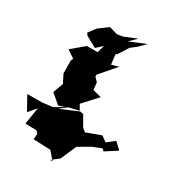

<svg xmlns="http://www.w3.org/2000/svg" viewBox="-247 -958 1102 1196"><g transform="rotate(30 304.0 -360.0)"><path d="M395 -825 305 -788 265 -782 206 -799 138 -749 100 -698 111 -682 189 -639 232 -678 217 -625H140L51 -550L106 -513L98 -496L99 -404L129 -345L102 -272L170 -214L215 -229L148 -190L76 -181L-32 -180L23 -81L69 -136L50 -15L130 -13L146 4L143 44L266 49L314 105L297 104L348 64L397 -48L477 -95L544 -122L558 -108L640 -161L594 -205L541 -163L502 -191L398 -153L374 -173L332 -246L308 -251L178 -196L231 -236L303 -253L281 -291L374 -392L312 -408L307 -459L280 -488L281 -500L379 -614L328 -599L320 -670L330 -676L375 -747L417 -780L462 -825L346 -777Z"/></g></svg>

Font: Hussar Lance
Style: ExBdObl
Weight: 700
Foundry: Cannot Into Space Fonts, PlusOne Fonts
Version: Version 2.270